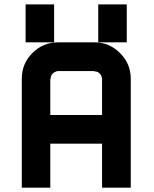

<svg xmlns="http://www.w3.org/2000/svg" viewBox="-20 -861 706 881"><path d="M430.8 -666.7V-840.8H561.7V-666.7ZM97.5 -666.7V-840.8H228.3V-666.7ZM448.3 0V-201.7H210.8V0H80V-500Q80 -569.2 128.8 -617.9Q177.5 -666.7 246.7 -666.7H413.3Q481.7 -666.7 530.8 -617.5Q580 -568.3 580 -500V0ZM210.8 -333.3H448.3V-500Q446.7 -513.3 437.9 -523.3Q429.2 -533.3 413.3 -533.3V-535H246.7Q233.3 -533.3 222.9 -524.6Q212.5 -515.8 212.5 -500H210.8Z"/></svg>

Font: 0xA000-Squareish
Style: Squareish-Bold
Weight: 700
Version: Version 0.1